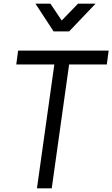

<svg xmlns="http://www.w3.org/2000/svg" viewBox="-20 -1019 608 1039"><path d="M180 0 274 -670H68L78 -745H568L558 -670H354L260 0ZM270 -849 172 -999H253L314 -908L402 -999H497L354 -849Z"/></svg>

Font: Plus Jakarta Sans
Style: Italic
Weight: 400
Italic angle: -8°
Designer: Gumpita Rahayu
Foundry: Tokotype
Version: Version 2.006